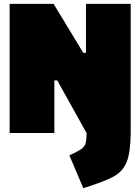

<svg xmlns="http://www.w3.org/2000/svg" viewBox="-20 -690 728 996"><path d="M658 -670V0Q657 100 637.5 149.5Q618 199 570 225.5Q522 252 412 286L340 116Q385 95 401.5 83.5Q418 72 423.5 55Q429 38 429 0L277 -273H262V0H30V-670H258L412 -416H426V-670Z"/></svg>

Font: Cairo Black
Style: Regular
Weight: 900
Designer: Mohamed Gaber, Accademia di Belle Arti di Urbino and others
Foundry: Kief Type Foundry, Accademia di Belle Arti di Urbino and others
Version: Version 3.011